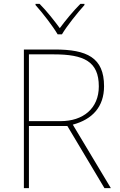

<svg xmlns="http://www.w3.org/2000/svg" viewBox="-20 -1062 617 989"><path d="M277 -885H299C323 -926 378 -995 415 -1036V-1042H394C357 -1005 316 -955 288 -917C260 -955 221 -1005 184 -1042H163V-1036C200 -995 253 -926 277 -885ZM262 -807H103V-93H129V-413H327L518 -93H551L355 -420C456 -447 516 -512 516 -618C516 -766 427 -807 262 -807ZM257 -782C413 -782 489 -745 489 -617C489 -503 408 -438 292 -438H129V-782Z"/></svg>

Font: Noto Sans Kannada UI Thin
Style: Regular
Weight: 100
Designer: Jelle Bosma - Monotype Design Team
Foundry: Monotype Imaging Inc.
Version: Version 2.005